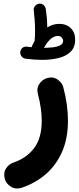

<svg xmlns="http://www.w3.org/2000/svg" viewBox="-20 -747 443 1080"><path d="M94.2 -455.6Q95.7 -469.7 106.9 -478.3Q118.2 -486.8 131.8 -484.4Q145 -482.4 157.7 -481.4Q158.2 -485.4 160.2 -488.8Q167 -502.9 174.3 -516.1Q174.3 -519 174.8 -521Q176.3 -532.2 176.8 -545.2Q177.2 -558.1 177.2 -573.7Q177.2 -605.5 174.8 -637.5Q172.4 -669.4 169.9 -689Q168 -702.6 177.2 -713.4Q186.5 -724.1 198.7 -726.1Q214.4 -728.5 225.1 -718.8Q235.8 -709 237.8 -695.3Q240.7 -675.8 243.2 -649.2Q245.6 -622.6 245.6 -599.6Q245.6 -596.2 245.6 -592.8Q278.3 -612.8 313.5 -612.8Q353 -612.8 377.9 -588.9Q402.8 -564.9 402.8 -523.4Q402.8 -481 377.4 -456.1Q352.1 -431.2 309.8 -420.7Q267.6 -410.2 216.3 -410.2Q173.3 -410.2 123 -417Q109.4 -419.4 100.8 -430.7Q92.3 -441.9 94.2 -455.6ZM305.2 -544.9Q284.7 -544.9 264.4 -527.1Q244.1 -509.3 227.1 -478Q250.5 -478 275.6 -480.7Q300.8 -483.4 317.9 -491.7Q335 -500 335 -517.1Q335 -526.9 327.1 -535.9Q319.3 -544.9 305.2 -544.9ZM239.3 -305.7Q274.9 -318.8 302.5 -300.5Q330.1 -282.2 336.4 -254.9Q362.3 -157.2 362.3 -68.4Q362.3 31.7 329.1 107.2Q295.9 182.6 237.1 233.2Q178.2 283.7 102.1 309.1Q68.8 319.8 42.2 303.7Q15.6 287.6 7.3 260.7Q-2.4 226.1 13.7 200.9Q29.8 175.8 54.2 168Q129.4 142.6 172.1 85.9Q214.8 29.3 214.8 -68.4Q214.8 -134.8 193.4 -217.8Q184.6 -251 200.7 -274.4Q216.8 -297.9 239.3 -305.7Z"/></svg>

Font: Mikhak-FD ExtraBold
Style: Regular
Weight: 800
Designer: Amin Abedi
Version: Version 3.2